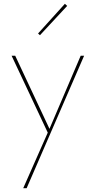

<svg xmlns="http://www.w3.org/2000/svg" viewBox="-20 -700 503 1009"><path d="M422 -407 120 289H102L231 -3L41 -407H60L240 -23L404 -407ZM180 -524 321 -680 333 -669 190 -515Z"/></svg>

Font: Ysabeau Thin
Style: Regular
Weight: 200
Designer: Christian Thalmann (Catharsis Fonts)
Version: Version 0.003